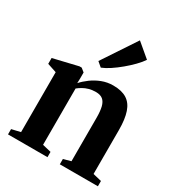

<svg xmlns="http://www.w3.org/2000/svg" viewBox="-194 -959 1005 1085"><g transform="rotate(30 308.5 -416.5)"><path d="M78.5 -48V-439L18.5 -459V-497L178.5 -535H193L216 -516.5V-478L215 -446.5Q234.5 -468.5 262.5 -489.2Q290.5 -510 325.2 -523.5Q360 -537 399 -537Q454 -537 487.5 -516Q521 -495 536.2 -450.2Q551.5 -405.5 551.5 -334.5V-48L607.5 -34.5V0H359V-34.5L407.5 -48V-332.5Q407.5 -374 400.8 -401.5Q394 -429 377.8 -442.5Q361.5 -456 332 -456Q307 -456 287 -450.2Q267 -444.5 251 -435.2Q235 -426 222 -415.5V-48L278.5 -34.5V0H21V-34.5ZM286 -589 256 -614.5 401 -833 490.5 -757.5Q475.5 -735 450.8 -709.8Q426 -684.5 397.2 -660.5Q368.5 -636.5 339.8 -617.5Q311 -598.5 287 -589Z"/></g></svg>

Font: Merriweather 96pt
Style: Bold
Weight: 700
Version: Version 2.100